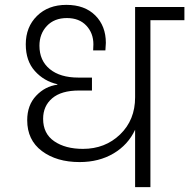

<svg xmlns="http://www.w3.org/2000/svg" viewBox="-20 -769 778 789"><path d="M307.1 -103Q212.9 -103 152.3 -148.2Q91.8 -193.4 91.8 -274.9Q91.8 -336.9 128.7 -375.7Q165.5 -414.6 215.8 -420.9V-422.9Q160.6 -435.5 123.3 -477.1Q85.9 -518.6 85.9 -586.9Q85.9 -658.2 132.1 -703.6Q178.2 -749 252.9 -749Q328.1 -749 371.6 -705.6Q415 -662.1 415 -592.8Q415 -584.5 413.1 -562H362.8Q363.8 -575.2 363.8 -586.9Q363.8 -632.8 334.7 -663.8Q305.7 -694.8 254.9 -694.8Q203.1 -694.8 172.6 -662.4Q142.1 -629.9 142.1 -581.1Q142.1 -520 184.6 -485.1Q227.1 -450.2 301.8 -450.2H357.9V-397H304.2Q231.9 -397 194.6 -365.2Q157.2 -333.5 157.2 -280.8Q157.2 -219.7 202.9 -188.5Q248.5 -157.2 320.8 -157.2Q412.1 -157.2 473.6 -216.6Q535.2 -275.9 535.2 -369.1V-740.2H737.8V-686H598.1V0H535.2V-235.8Q506.3 -173.8 446.5 -138.4Q386.7 -103 307.1 -103Z"/></svg>

Font: SVN-Poppins Light
Style: Regular
Weight: 300
Designer: Ninad Kale (Devanagari), Jonny Pinhorn (Latin)
Foundry: Indian Type Foundry
Version: Version 3.002 2017